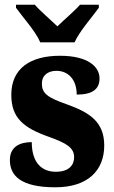

<svg xmlns="http://www.w3.org/2000/svg" viewBox="-20 -786 484 816"><path d="M151 -606H297C316 -651 373 -715 400 -753V-766H320C301 -743 250 -700 224 -674C197 -700 147 -743 128 -766H48V-753C75 -715 133 -651 151 -606ZM215 10C353 10 423 -61 423 -168C423 -270 358 -309 263 -343C180 -372 158 -390 158 -431C158 -466 184 -485 220 -485C268 -485 306 -450 306 -384C373 -384 403 -407 403 -453C403 -501 356 -549 235 -549C110 -549 28 -496 28 -383C28 -284 81 -242 189 -204C261 -178 295 -159 295 -118C295 -85 274 -56 217 -56C158 -56 115 -94 115 -182C64 -182 22 -162 22 -106C22 -41 66 10 215 10Z"/></svg>

Font: Noto Serif Devanagari Condensed Black
Style: Regular
Weight: 900
Width: 3
Designer: Universal Thirst, Indian Type Foundry and the Monotype Design Team
Foundry: Monotype Imaging Inc.
Version: Version 2.004